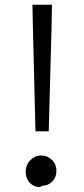

<svg xmlns="http://www.w3.org/2000/svg" viewBox="-20 -767 353 806"><path d="M128.9 -215.8H184.6L196.3 -649.4L198.2 -747.1H116.2L118.2 -649.4ZM157.2 12.7C173.8 12.7 187.5 6.8 199.2 -4.9C210.9 -16.6 216.8 -31.2 216.8 -49.8C216.8 -69.3 210 -85 197.3 -96.7C184.6 -108.4 169.9 -114.3 152.3 -114.3C134.8 -114.3 120.1 -107.4 107.4 -94.7C94.7 -82 87.9 -65.4 87.9 -45.9C87.9 -26.4 93.8 -10.7 105.5 1C117.2 12.7 130.9 18.6 147.5 18.6Z"/></svg>

Font: Gen Shin Gothic P Normal
Style: Regular
Weight: 300
Designer: [Source Han Sans]
Ryoko NISHIZUKA  (kana & ideographs); Paul D. Hunt (Latin, Greek & Cyrillic); Wenlong ZHANG  (bopomofo
Version: Version 1.002.20150607